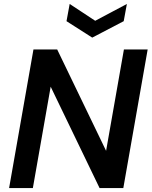

<svg xmlns="http://www.w3.org/2000/svg" viewBox="-20 -950 766 970"><path d="M26 0 149 -700H269L516 -188L606 -700H726L603 0H483L236 -512L146 0ZM621 -930 605 -843 446 -760 316 -843 332 -930 461 -845Z"/></svg>

Font: DM Sans 24pt SemiBold
Style: Italic
Weight: 600
Italic angle: -10°
Designer: Colophon Foundry, Jonny Pinhorn
Foundry: Colophon Foundry
Version: Version 4.004;gftools[0.9.30]